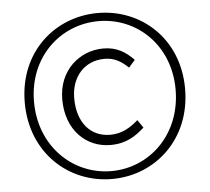

<svg xmlns="http://www.w3.org/2000/svg" viewBox="-52 -779 926 847"><g transform="rotate(-5 411.0 -355.5)"><path d="M411 12C602 12 766 -133 766 -357C766 -580 602 -723 411 -723C220 -723 56 -580 56 -357C56 -133 220 12 411 12ZM411 -23C242 -23 97 -158 97 -357C97 -555 242 -687 411 -687C580 -687 724 -555 724 -357C724 -158 580 -23 411 -23ZM417 -138C487 -138 529 -167 568 -202L544 -237C510 -207 472 -183 420 -183C332 -183 275 -250 275 -357C275 -454 336 -519 423 -519C466 -519 495 -502 528 -471L556 -503C521 -539 482 -565 422 -565C317 -565 222 -486 222 -357C222 -219 311 -138 417 -138Z"/></g></svg>

Font: Noto Sans CJK Light
Style: Regular
Weight: 300
Designer: Ryoko NISHIZUKA (kana & ideographs); Paul D. Hunt (Latin, Greek & Cyrillic); Wenlong ZHANG (bopomofo); Sandoll Communica
Foundry: Adobe Systems Incorporated
Version: Version 1.000;PS 1;hotconv 1.0.78;makeotf.lib2.5.61930